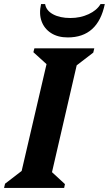

<svg xmlns="http://www.w3.org/2000/svg" viewBox="-47 -929 538 949"><path d="M-27 0 -22 -21 60 -84 183 -612 118 -671 123 -690H419L414 -669L332 -606L210 -78L274 -19L270 0ZM288 -744Q239 -744 205.5 -765.5Q172 -787 158.5 -824Q145 -861 156 -909H176Q181 -877 215 -858.5Q249 -840 301 -840Q350 -840 391 -859Q432 -878 450 -909H471Q437 -744 288 -744Z"/></svg>

Font: Platypi SemiBold
Style: Italic
Weight: 600
Italic angle: -13°
Designer: David Sargent
Foundry: Bolt Cutter Type
Version: Version 1.200; ttfautohint (v1.8.4.7-5d5b)